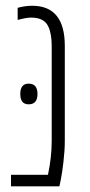

<svg xmlns="http://www.w3.org/2000/svg" viewBox="-20 -660 318 680"><path d="M93.8 -639.6Q209.5 -639.6 209.5 -497.6V-160.6Q209.5 -127.4 204.8 -87.4Q200.2 -47.4 195.3 -23.4L190.4 0H19V-41H149.9Q163.1 -103 163.1 -160.6V-497.6Q163.1 -542 150.4 -567.4Q135.7 -597.7 89.8 -597.7Q72.8 -597.7 42.5 -589.4V-632.3Q69.3 -639.6 93.8 -639.6ZM81.5 -363.8Q112.8 -363.8 112.8 -327.1Q112.8 -290.5 81.5 -290.5Q51.8 -290.5 51.8 -327.1Q51.8 -363.8 81.5 -363.8Z"/></svg>

Font: Open Sans Hebrew Condensed Light
Style: Regular
Weight: 300
Width: 3
Foundry: Ascender Corporation, Yanek Iontef
Version: Version 2.001;PS 002.001;hotconv 1.0.70;makeotf.lib2.5.58329